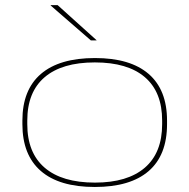

<svg xmlns="http://www.w3.org/2000/svg" viewBox="-20 -714 736 746"><path d="M348.5 12.5Q210 12.5 138.5 -49.8Q67 -112 67 -231.5V-245.5Q67 -365 139 -426.8Q211 -488.5 349 -488.5Q486 -488.5 557.5 -426.8Q629 -365 629 -245.5V-231.5Q629 -111 557.5 -49.2Q486 12.5 348.5 12.5ZM349 -4.5Q475.5 -4.5 542.8 -62.5Q610 -120.5 610 -231.5V-245.5Q610 -356.5 543 -414Q476 -471.5 348.5 -471.5Q221 -471.5 153.5 -414Q86 -356.5 86 -245.5V-231.5Q86 -120.5 153.5 -62.5Q221 -4.5 349 -4.5ZM204 -694 355 -558V-557H333L177 -692.5V-694Z"/></svg>

Font: Anek Latin Expanded Thin
Style: Regular
Weight: 250
Width: 7
Designer: Yesha Goshar
Foundry: Ek Type
Version: Version 1.003